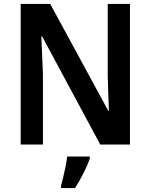

<svg xmlns="http://www.w3.org/2000/svg" viewBox="-20 -734 765 975"><path d="M640 0H489L194 -549H190Q192 -499 194 -452.5Q196 -406 198 -360V0H85V-714H235L530 -171H533Q531 -218 529.5 -264.5Q528 -311 527 -355V-714H640ZM436 71Q425 104 404.5 144.5Q384 185 361 221H290V209Q295 190 301.5 163.5Q308 137 313.5 109.5Q319 82 321 61H436Z"/></svg>

Font: Noto Sans Sinhala UI SemiCondensed SemiBold
Style: Regular
Weight: 600
Width: 4
Designer: Jelle Bosma - Monotype Design Team
Foundry: Monotype Imaging Inc.
Version: Version 2.006; ttfautohint (v1.8.4.7-5d5b)